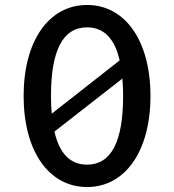

<svg xmlns="http://www.w3.org/2000/svg" viewBox="-20 -736 700 772"><path d="M330 16C484 16 585 -129 585 -350C585 -571 484 -716 330 -716C176 -716 75 -571 75 -350C75 -129 176 16 330 16ZM185 -350C185 -534 233 -626 330 -626C397 -626 441 -582 461 -493L188 -279C186 -301 185 -325 185 -350ZM199 -207 472 -420C474 -398 475 -375 475 -350C475 -166 427 -74 330 -74C263 -74 219 -118 199 -207Z"/></svg>

Font: Uncut Plan8
Style: Regular
Weight: 400
Designer: Kasper Nordkvist
Foundry: UNCUT.wtf
Version: Version 1.002;Glyphs 3.1.2 (3151)